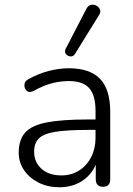

<svg xmlns="http://www.w3.org/2000/svg" viewBox="-20 -782 563 810"><path d="M296 -554Q289 -543 277 -544Q265 -545 258 -554Q251 -563 257 -576L344 -744Q352 -759 364 -761.5Q376 -764 387 -758Q398 -752 402 -741Q406 -730 397 -717ZM230 8Q182 8 143 -11.5Q104 -31 81.5 -64Q59 -97 59 -138Q59 -192 86 -222.5Q113 -253 177 -265.5Q241 -278 352 -278H383V-314Q383 -380 356.5 -410Q330 -440 271 -440Q234 -440 198 -430.5Q162 -421 123 -399Q104 -389 93 -399Q82 -409 83 -424.5Q84 -440 100 -448Q141 -471 185 -482.5Q229 -494 270 -494Q359 -494 402 -449.5Q445 -405 445 -310V-26Q445 6 415 6Q384 6 384 -26V-87Q364 -42 324 -17Q284 8 230 8ZM383 -234H353Q264 -234 214 -226Q164 -218 144 -198Q124 -178 124 -142Q124 -98 155 -70Q186 -42 239 -42Q281 -42 313.5 -62.5Q346 -83 364.5 -119Q383 -155 383 -200Z"/></svg>

Font: Chiron GoRound TC L
Style: Regular
Weight: 300
Designer: Ryoko NISHIZUKA 西塚涼子 (kana, bopomofo & ideographs); Paul D. Hunt (Latin, Greek & Cyrillic); Sandoll Communications 산돌커뮤니
Foundry: Adobe
Version: Version 1.000;hotconv 1.1.1;makeotfexe 2.6.0